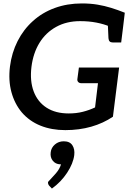

<svg xmlns="http://www.w3.org/2000/svg" viewBox="-20 -749 772 1117"><path d="M360 8Q280 8 215.5 -18Q151 -44 107 -95Q65 -145 46.5 -213Q28 -281 38 -362Q48 -442 82.5 -510Q117 -578 172 -627Q226 -676 298.5 -702.5Q371 -729 456 -729Q506 -729 547.5 -722Q589 -715 627.5 -703Q666 -691 706 -675L696 -591L620 -594Q585 -609 541 -617.5Q497 -626 446 -626Q367 -626 306.5 -592.5Q246 -559 209.5 -499.5Q173 -440 163 -360Q153 -278 176 -217Q199 -156 251 -122.5Q303 -89 380 -89Q424 -89 461.5 -98.5Q499 -108 533 -124L550 -265H453Q442 -265 435.5 -271.5Q429 -278 430 -288L439 -356H673L637 -70Q581 -32 511 -12Q441 8 360 8ZM607 -615 696 -591 685 -502H636Q624 -502 618 -508Q612 -514 611 -527ZM282 348 265 330Q262 326 260.5 322Q259 318 259 313Q261 305 271 297Q284 284 305.5 259Q327 234 335 207Q334 207 332.5 207Q331 207 330 207Q303 206 287 186Q271 166 275 137Q278 110 299.5 91.5Q321 73 351 73Q386 73 401 96Q416 119 412 153Q406 202 370.5 256Q335 310 282 348Z"/></svg>

Font: Aleo SemiBold
Style: Italic
Weight: 600
Italic angle: -7°
Designer: Alessio Laiso
Foundry: Alessio Laiso
Version: Version 2.001;gftools[0.9.29]